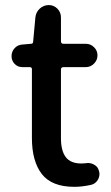

<svg xmlns="http://www.w3.org/2000/svg" viewBox="-20 -722 436 755"><path d="M272.5 12.7Q183.6 12.7 144.5 -37.6Q105.5 -87.9 105.5 -179.7V-450.2Q105.5 -458 96.7 -458H68.4Q49.8 -458 37.6 -470.7Q25.4 -483.4 25.4 -501Q25.4 -519.5 37.6 -532.7Q49.8 -545.9 68.4 -546.9L101.6 -549.8Q110.4 -549.8 110.4 -558.6L119.1 -653.3Q121.1 -673.8 136.2 -688Q151.4 -702.1 171.9 -702.1Q191.4 -702.1 205.6 -688Q219.7 -673.8 219.7 -653.3V-559.6Q219.7 -549.8 229.5 -549.8H317.4Q335.9 -549.8 349.6 -536.6Q363.3 -523.4 363.3 -504.4Q363.3 -485.4 349.6 -471.7Q335.9 -458 317.4 -458H229.5Q219.7 -458 219.7 -448.2V-178.7Q219.7 -128.9 238.8 -104Q257.8 -79.1 299.8 -79.1Q307.6 -79.1 317.4 -80.1Q321.3 -81.1 325.2 -81.1Q338.9 -81.1 350.6 -74.2Q365.2 -66.4 369.1 -49.8Q371.1 -43.9 371.1 -38.1Q371.1 -26.4 365.2 -15.6Q355.5 1 337.9 4.9Q302.7 12.7 272.5 12.7Z"/></svg>

Font: Gen Jyuu GothicX Medium
Style: Regular
Weight: 500
Designer: Ryoko NISHIZUKA (kana &amp; ideographs); Paul D. Hunt (Latin, Greek &amp; Cyrillic); Wenlong ZHANG (bopomofo); Sandoll C
Version: Version 1.058.20140828